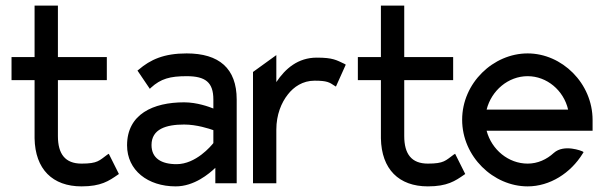

<svg xmlns="http://www.w3.org/2000/svg" viewBox="-20 -652 2156 683"><path d="M21 -367H103V-160C105 -50 167 11 270 11C339 11 367 -8 400 -31L403 -33L367 -105L362 -102C333 -81 328 -70 270 -70C212 -70 186 -104 186 -168V-367H360V-449H186V-632H103V-449H21Z M432 -135C432 -46 506 11 605 11C671 11 724 -34 746 -55V0H822V-298C822 -409 759 -462 644 -462C563 -462 515 -440 473 -404L469 -401L513 -336L517 -340C552 -372 585 -381 644 -381C711 -381 739 -359 739 -298V-266C724 -272 681 -288 635 -288C525 -288 432 -246 432 -135ZM519 -136C519 -193 571 -209 635 -209C680 -209 725 -194 739 -189V-143C731 -133 677 -68 608 -68C554 -68 519 -89 519 -136Z M880 0H963V-191C963 -244 981 -287 1004 -316C1025 -343 1057 -365 1099 -365C1144 -365 1152 -359 1170 -347L1175 -344L1210 -422L1205 -425C1177 -438 1165 -447 1107 -447C1040 -447 995 -408 963 -360V-456L880 -396Z M1253 -367H1335V-160C1337 -50 1399 11 1502 11C1571 11 1599 -8 1632 -31L1635 -33L1599 -105L1594 -102C1565 -81 1560 -70 1502 -70C1444 -70 1418 -104 1418 -168V-367H1592V-449H1418V-632H1335V-449H1253Z M1624 -226C1624 -95 1735 11 1857 11C1936 11 2010 -36 2053 -106L2056 -111L2051 -114C2051 -114 1987 -141 1950 -108C1925 -85 1893 -70 1857 -70C1789 -70 1729 -119 1711 -187H2088V-225C2088 -356 1979 -462 1857 -462C1735 -462 1624 -357 1624 -226ZM1711 -262C1728 -330 1788 -381 1857 -381C1925 -381 1985 -331 2001 -262Z"/></svg>

Font: Charger Pro
Style: BdNar
Weight: 700
Designer: Jasper
Foundry: Cannot Into Space Fonts
Version: Version 1.09